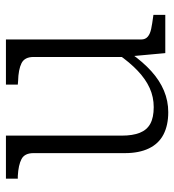

<svg xmlns="http://www.w3.org/2000/svg" viewBox="10 -587 587 647"><g transform="rotate(-90 303.5 -263.5)"><path d="M170 -537V-146Q170 -110 179.5 -86Q189 -62 210 -50.5Q231 -39 266 -39Q300 -39 330 -52.5Q360 -66 388.5 -93Q417 -120 444 -159L447 -116Q418 -75 387 -47Q356 -19 321.5 -4.5Q287 10 249 10Q205 10 174 -6Q143 -22 127 -55Q111 -88 111 -136V-444Q111 -474 91 -484.5Q71 -495 34 -497H25V-537ZM494 -537V-81Q494 -67 503.5 -59Q513 -51 530 -47.5Q547 -44 570 -41L577 -40V0H448L437 -120L435 -125V-444Q435 -474 414 -484.5Q393 -495 354 -496L342 -497V-537Z"/></g></svg>

Font: Roboto Serif SemiCondensed ExtraLight
Style: Regular
Weight: 250
Width: 4
Designer: Greg Gazdowicz
Foundry: Commercial Type
Version: Version 1.007